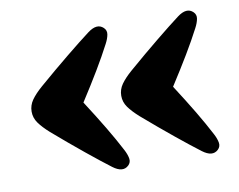

<svg xmlns="http://www.w3.org/2000/svg" viewBox="-60 -565 791 635"><g transform="rotate(-10 336.0 -247.5)"><path d="M40 -247Q40 -268 52.5 -285.8Q65 -303.5 88 -323.5Q143.5 -371.5 190.8 -410Q238 -448.5 270.5 -473Q303 -497.5 323.5 -478Q333.5 -468.5 331 -454.8Q328.5 -441 320 -425Q300.5 -387.5 274.5 -344Q248.5 -300.5 214 -247Q248.5 -193.5 274.5 -150Q300.5 -106.5 320 -69Q328.5 -53 331 -39.2Q333.5 -25.5 323.5 -16Q303 3.5 270.5 -21Q238 -45.5 190.8 -84Q143.5 -122.5 88 -170.5Q65 -191 52.5 -208.5Q40 -226 40 -247ZM341 -247Q341 -268 353.5 -285.8Q366 -303.5 389 -323.5Q444.5 -371.5 491.8 -410Q539 -448.5 571.5 -473Q604 -497.5 624.5 -478Q634.5 -468.5 632 -454.8Q629.5 -441 621 -425Q601.5 -387.5 575.5 -344Q549.5 -300.5 515 -247Q549.5 -193.5 575.5 -150Q601.5 -106.5 621 -69Q629.5 -53 632 -39.2Q634.5 -25.5 624.5 -16Q604 3.5 571.5 -21Q539 -45.5 491.8 -84Q444.5 -122.5 389 -170.5Q366 -191 353.5 -208.5Q341 -226 341 -247Z"/></g></svg>

Font: Fraunces 9pt S100 Black
Style: Regular
Weight: 900
Version: Version 1.000; ttfautohint (v1.8.3)